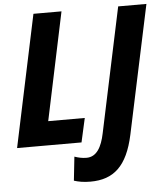

<svg xmlns="http://www.w3.org/2000/svg" viewBox="-61 -767 892 1036"><g transform="rotate(-5 385.5 -249.5)"><path d="M8 0H357L386 -130H188L311 -714H159ZM387 215C513 215 587 149 623 -18L771 -714H618L475 -39C460 34 432 85 377 85C353 85 332 80 312 73L298 202C323 210 350 215 387 215Z"/></g></svg>

Font: Noto Sans Display SemiCondensed Extra
Style: Italic
Weight: 800
Width: 4
Italic angle: -12°
Designer: Monotype Design Team
Foundry: Monotype Imaging Inc.
Version: Version 1.900